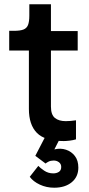

<svg xmlns="http://www.w3.org/2000/svg" viewBox="-20 -647 417 897"><path d="M278 12Q190 12 152.5 -26Q115 -64 115 -138V-411H23V-503H45Q74 -503 89.5 -509Q105 -515 111 -530.5Q117 -546 117 -574V-627H218V-502H343V-411H218V-149Q218 -111 236.5 -96Q255 -81 287 -81Q297 -81 310 -82Q323 -83 335 -85V4Q322 8 306 10Q290 12 278 12ZM233 230Q197 230 166 215.5Q135 201 119 179L159 128Q167 137 186 150Q205 163 229 163Q244 163 255 156Q266 149 266 133Q266 119 255.5 111Q245 103 231 103Q217 103 207 108Q197 113 193 117L145 81L188 -2H261L234 51Q263 44 288.5 52.5Q314 61 330 82Q346 103 346 136Q346 179 315 204.5Q284 230 233 230Z"/></svg>

Font: Inclusive Sans Medium
Style: Regular
Weight: 500
Designer: Olivia King
Foundry: Olivia King
Version: Version 2.004